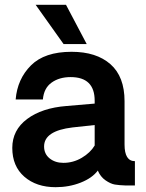

<svg xmlns="http://www.w3.org/2000/svg" viewBox="-20 -770 606 797"><path d="M340 -587H244L128 -750H254ZM497 -170Q497 -101 540 -101V0Q537 0 530 0Q523 0 516 0Q509 0 503 0Q474 -1 456.5 -4Q439 -7 418 -21.5Q397 -36 386 -62Q363 -31 315 -12Q267 7 211 7Q131 7 81 -36.5Q31 -80 31 -156Q31 -230 92.5 -276Q154 -322 256 -330L373 -340V-352Q373 -450 273 -450Q226 -450 194 -427Q162 -404 158 -357H45Q52 -442 108.5 -498.5Q165 -555 277 -555Q380 -555 438.5 -503.5Q497 -452 497 -350ZM373 -166V-251L281 -241Q163 -227 163 -162Q163 -131 186 -112.5Q209 -94 243 -94Q284 -94 319.5 -115Q355 -136 373 -166Z"/></svg>

Font: Oakes Grotesk
Style: Bold
Weight: 600
Designer: Samuel Oakes
Foundry: Samuel Oakes
Version: Version 1.000;PS 001.000;hotconv 1.0.88;makeotf.lib2.5.64775